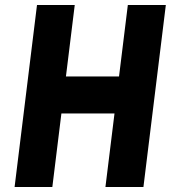

<svg xmlns="http://www.w3.org/2000/svg" viewBox="-20 -733 679 763"><path d="M399 10H550L639 -713H488L453 -429H242L277 -713H127L38 10H188L224 -282H435Z"/></svg>

Font: Bluebird
Style: SfBdObl
Weight: 700
Designer: Jasper
Foundry: Cannot Into Space Fonts
Version: Version 0.98